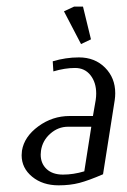

<svg xmlns="http://www.w3.org/2000/svg" viewBox="-20 -556 381 576"><path d="M44.9 -90.3Q44.9 -95.2 45.9 -104Q52.7 -146 95 -177Q137.2 -208 189 -208H258.8L267.1 -255.9Q268.6 -266.1 268.6 -275.4Q268.6 -308.6 251.5 -330.3Q234.4 -352.1 205.1 -352.1Q174.8 -352.1 140.1 -341.8L138.2 -372.1Q177.2 -383.8 216.8 -383.8Q264.6 -383.8 295.2 -353Q325.7 -322.3 325.7 -276.4Q325.7 -266.1 324.2 -255.9L289.1 -33.2Q246.1 -14.6 218.3 -7.3Q190.4 0 155.8 0Q107.9 0 76.4 -25.9Q44.9 -51.8 44.9 -90.3ZM102.1 -92.3Q102.1 -65.4 119.9 -48.8Q137.7 -32.2 168.9 -32.2Q200.2 -32.2 232.9 -42L253.9 -175.8H184.1Q154.3 -175.8 130.9 -155Q107.4 -134.3 103 -104Q102.1 -96.2 102.1 -92.3ZM171.9 -522 202.1 -536.1H229L252.9 -438L223.1 -423.8Z"/></svg>

Font: Gawaa
Style: Italic
Weight: 400
Designer: T. Christopher White
Version: Version 1.0